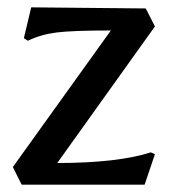

<svg xmlns="http://www.w3.org/2000/svg" viewBox="-20 -503 466 523"><path d="M402 -431 136 -59Q300 -59 391 -88L402 -83L374 0H39L15 -48L282 -420Q177 -420 134 -414.5Q91 -409 56 -392L45 -399L65 -483L377 -480Z"/></svg>

Font: Asul
Style: Regular
Weight: 400
Designer: Mariela Monsalve
Foundry: Mariela Monsalve
Version: Version 1.002